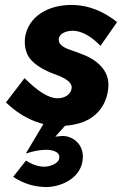

<svg xmlns="http://www.w3.org/2000/svg" viewBox="-20 -490 492 774"><path d="M79 -175 4 -77C43 -40 88 -10 141 6C146 7 150 9 155 10L84 129C116 118 146 114 163 114C165 114 167 114 169 114C192 114 219 123 219 141C219 142 219 143 219 145C219 168 184 182 157 182C136 182 108 173 85 157L33 223C77 251 118 264 170 264C233 262 305 225 313 156C314 150 314 145 314 140C314 97 282 61 235 58C224 58 214 60 203 61L242 17C269 15 294 10 317 1C370 -20 408 -65 416 -130C417 -137 417 -143 417 -150C417 -201 379 -246 312 -271C299 -276 284 -282 269 -287C237 -297 217 -310 217 -329C217 -331 217 -333 217 -335C221 -356 248 -366 273 -366C313 -366 354 -338 385 -305L452 -401C401 -441 342 -470 267 -470C175 -470 95 -425 81 -340C80 -333 80 -326 80 -319C80 -301 84 -285 91 -269C107 -237 146 -213 187 -196C229 -181 269 -165 269 -137C269 -135 268 -132 268 -130C264 -108 238 -94 215 -94C214 -94 213 -94 211 -94C176 -94 132 -122 79 -175Z"/></svg>

Font: Jost
Style: Bold Italic
Weight: 700
Italic angle: -5°
Version: Version 3.710